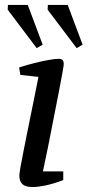

<svg xmlns="http://www.w3.org/2000/svg" viewBox="-20 -745 353 774"><path d="M111 9Q83 9 70.5 -2.5Q58 -14 58 -37Q58 -45 63 -74Q68 -103 77 -147Q86 -191 96 -241.5Q106 -292 116.5 -342.5Q127 -393 135 -435L62 -443L57 -473Q88 -483 119.5 -491Q151 -499 177.5 -503.5Q204 -508 218 -508Q228 -508 232.5 -502.5Q237 -497 237 -486Q237 -482 231.5 -450.5Q226 -419 216.5 -371Q207 -323 196 -266.5Q185 -210 174 -154.5Q163 -99 153 -54H235V-19Q195 -4 164 2.5Q133 9 111 9ZM289 -551 172 -706 173 -725H253L313 -565ZM128 -551 11 -706 12 -725H92L152 -565Z"/></svg>

Font: Manuale Medium
Style: Italic
Weight: 500
Italic angle: -11°
Version: Version 1.002